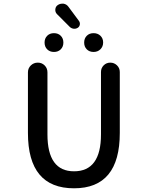

<svg xmlns="http://www.w3.org/2000/svg" viewBox="-20 -1099 772 1037"><path d="M379.9 -82Q130.9 -82 130.9 -380.9V-708Q130.9 -730.5 146.5 -745.6Q162.1 -760.7 184.1 -760.7Q206.1 -760.7 221.2 -745.6Q236.3 -730.5 236.3 -708V-373Q236.3 -173.8 379.9 -173.8Q525.4 -173.8 525.4 -373V-710Q525.4 -731.4 540 -746.1Q554.7 -760.7 575.7 -760.7Q596.7 -760.7 611.8 -746.1Q627 -731.4 627 -710V-380.9Q627 -82 379.9 -82ZM406.2 -986.3Q413.1 -976.6 411.1 -965.8Q409.2 -955.1 400.4 -949.2Q389.6 -942.4 377.9 -943.8Q366.2 -945.3 357.4 -953.1L288.1 -1022.5Q277.3 -1033.2 278.8 -1048.8Q280.3 -1064.5 293 -1072.3Q303.7 -1079.1 315.4 -1079.1Q319.3 -1079.1 323.2 -1079.1Q339.8 -1076.2 349.6 -1062.5ZM308.1 -832.5Q293.9 -818.4 271.5 -818.4Q249 -818.4 234.9 -832.5Q220.7 -846.7 220.7 -869.1Q220.7 -891.6 234.9 -905.8Q249 -919.9 271.5 -919.9Q293.9 -919.9 308.1 -905.8Q322.3 -891.6 322.3 -869.1Q322.3 -846.7 308.1 -832.5ZM522.5 -833Q507.8 -818.4 485.4 -818.4Q462.9 -818.4 448.7 -832.5Q434.6 -846.7 434.6 -869.1Q434.6 -891.6 448.7 -905.8Q462.9 -919.9 485.4 -919.9Q507.8 -919.9 522.5 -905.8Q537.1 -891.6 537.1 -869.6Q537.1 -847.7 522.5 -833Z"/></svg>

Font: Gen Jyuu Gothic P Medium
Style: Regular
Weight: 500
Designer: [Source Han Sans]
Ryoko NISHIZUKA  (kana & ideographs); Paul D. Hunt (Latin, Greek & Cyrillic); Wenlong ZHANG  (bopomofo
Version: Version 1.002.20150607